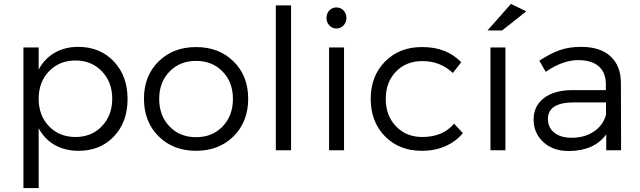

<svg xmlns="http://www.w3.org/2000/svg" viewBox="-20 -770 3282 984"><path d="M100.1 193.8V-526.9H178.2V-413.1Q207.5 -469.2 260 -499.5Q312.5 -529.8 380.9 -529.8Q492.7 -529.8 563.2 -455.3Q633.8 -380.9 633.8 -262.2Q633.8 -145 564 -71Q494.1 2.9 382.8 2.9Q313 2.9 260.5 -27.1Q208 -57.1 178.2 -112.8V193.8ZM178.2 -264.2Q178.2 -177.7 231.2 -122.8Q284.2 -67.9 367.2 -67.9Q449.2 -67.9 502.2 -123.3Q555.2 -178.7 555.2 -264.2Q555.2 -349.1 502.2 -404.5Q449.2 -460 367.2 -460Q284.2 -460 231.2 -404.8Q178.2 -349.6 178.2 -264.2Z M717.8 -264.2Q717.8 -381.3 792.7 -455.1Q867.7 -528.8 984.9 -528.8Q1102.1 -528.8 1177 -455.1Q1252 -381.3 1252 -264.2Q1252 -146 1177 -71.5Q1102.1 2.9 984.9 2.9Q867.7 2.9 792.7 -71.5Q717.8 -146 717.8 -264.2ZM795.9 -263.2Q795.9 -176.3 849.1 -121.6Q902.3 -66.9 984.9 -66.9Q1067.4 -66.9 1120.6 -121.6Q1173.8 -176.3 1173.8 -263.2Q1173.8 -349.1 1120.6 -403.6Q1067.4 -458 984.9 -458Q902.3 -458 849.1 -403.6Q795.9 -349.1 795.9 -263.2Z M1393.6 0V-742.2H1471.7V0Z M1668 -639.6Q1653.3 -655.3 1653.3 -678.2Q1653.3 -701.2 1668 -716.6Q1682.6 -731.9 1704.1 -731.9Q1725.6 -731.9 1740.5 -716.6Q1755.4 -701.2 1755.4 -678.2Q1755.4 -655.3 1740.5 -639.6Q1725.6 -624 1704.1 -624Q1682.6 -624 1668 -639.6ZM1666.5 0V-526.9H1743.2V0Z M1879.9 -263.2Q1879.9 -380.4 1953.4 -454.6Q2026.9 -528.8 2141.1 -528.8Q2143.6 -528.8 2145.5 -528.8Q2268.6 -528.8 2343.8 -451.2L2300.8 -396Q2236.8 -457 2144 -457Q2062 -457 2009.5 -403.1Q1957 -349.1 1957 -263.2Q1957 -177.2 2009.5 -122.6Q2062 -67.9 2144 -67.9Q2249.5 -67.9 2307.1 -136.2L2352.1 -87.9Q2316.4 -44.4 2262.5 -20.8Q2208.5 2.9 2141.1 2.9Q2026.4 2.9 1953.1 -71.3Q1879.9 -145.5 1879.9 -263.2Z M2478.5 -613.8 2598.6 -750 2677.2 -711.9 2553.2 -613.8ZM2493.7 0V-526.9H2570.3V0Z M2912.1 -308.1H3085V-338.9Q3085 -397.5 3048.8 -429.7Q3012.7 -461.9 2943.8 -461.9Q2863.8 -461.9 2776.9 -401.9L2744.1 -459Q2799.8 -495.6 2847.7 -512.7Q2895.5 -529.8 2959 -529.8Q3055.7 -529.8 3108.4 -481.7Q3161.1 -433.6 3162.1 -348.1L3163.1 0H3086.9V-81.1Q3024.4 3.9 2894 3.9Q2814 3.9 2764.4 -42Q2714.8 -87.9 2714.8 -157.2Q2714.8 -226.6 2767.3 -267.1Q2819.8 -307.6 2912.1 -308.1ZM2788.1 -160.2Q2788.1 -116.2 2820.8 -90.1Q2853.5 -64 2909.2 -64Q2976.1 -64 3023.4 -95.7Q3070.8 -127.4 3085.9 -182.1V-245.1H2921.9Q2788.1 -245.1 2788.1 -160.2Z"/></svg>

Font: Montserrat Light
Style: Regular
Weight: 300
Designer: Julieta Ulanovsky
Foundry: Julieta Ulanovsky
Version: Version 1.000;PS 002.000;hotconv 1.0.70;makeotf.lib2.5.58329